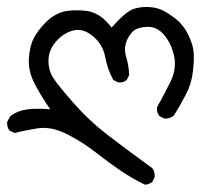

<svg xmlns="http://www.w3.org/2000/svg" viewBox="-30 -248 569 544"><path d="M380.9 275.4Q344.7 257.8 311.5 235.4Q278.3 212.9 241.7 184.1Q205.1 155.3 160.2 132.3Q115.2 109.4 75.7 115.7Q36.1 122.1 11.7 128.9L-2.9 122.1Q-10.7 112.3 -9.8 97.7L-1 81.1Q20.5 65.4 46.9 62Q73.2 58.6 112.3 61.5Q86.9 25.4 68.4 -10.3Q49.8 -45.9 51.8 -81.1Q53.7 -116.2 65.4 -139.2Q77.1 -162.1 99.6 -184.6Q122.1 -207 147.9 -214.4Q173.8 -221.7 213.9 -217.3Q253.9 -212.9 286.1 -169.9Q328.1 -216.8 349.6 -223.1Q371.1 -229.5 393.1 -228Q415 -226.6 431.6 -218.3Q448.2 -210 469.2 -193.4Q490.2 -176.8 503.4 -149.4Q516.6 -122.1 518.6 -101.1Q520.5 -80.1 516.6 -45.4Q512.7 -10.7 496.6 20Q480.5 50.8 462.9 79.1Q451.2 88.9 435.5 87.9L421.9 81.1Q413.1 71.3 415 55.7Q435.5 19.5 453.1 -16.6Q470.7 -52.7 463.4 -88.4Q456.1 -124 435.1 -148.9Q414.1 -173.8 384.8 -171.9Q355.5 -169.9 343.3 -155.8Q331.1 -141.6 326.2 -124Q321.3 -106.4 328.1 -84.5Q335 -62.5 335.9 -35.2L329.1 -21.5Q319.3 -12.7 304.7 -14.6L291 -21.5Q274.4 -51.8 268.1 -86.4Q261.7 -121.1 234.4 -144.5Q207 -168 179.7 -162.1Q152.3 -156.2 130.4 -132.3Q108.4 -108.4 107.4 -78.6Q106.4 -48.8 122.1 -25.4Q137.7 -2 180.7 46.4Q223.6 94.7 271 131.3Q318.4 168 401.4 228.5Q409.2 238.3 408.2 253.9L401.4 267.6Q391.6 274.4 380.9 275.4Z"/></svg>

Font: JasonHandwriting1
Style: Regular
Weight: 400
Version: Version 1.48.20